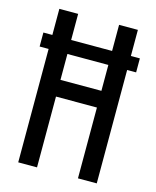

<svg xmlns="http://www.w3.org/2000/svg" viewBox="-111 -812 722 888"><g transform="rotate(15 250.0 -367.5)"><path d="M62 0V-543H19V-610H62V-735H152V-610H348V-735H438V-610H481V-543H438V0H348V-339H152V0ZM348 -419V-543H152V-419Z"/></g></svg>

Font: Iosevka Fixed Medium
Style: Regular
Weight: 500
Monospace: yes
Designer: Belleve Invis
Foundry: Belleve Invis
Version: Version 32.3.0